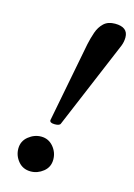

<svg xmlns="http://www.w3.org/2000/svg" viewBox="-109 -741 566 812"><g transform="rotate(15 174.5 -335.0)"><path d="M155 -206Q133 -206 133 -218L201 -569Q207 -597 216 -623Q225 -649 243 -666Q261 -683 292 -683Q349 -683 349 -638Q349 -619 342 -601L180 -216Q177 -206 155 -206ZM108 13Q74 13 53.5 -11.5Q33 -36 33 -67Q33 -100 58.5 -120.5Q84 -141 114 -141Q146 -141 167 -116.5Q188 -92 188 -60Q188 -27 163 -7Q138 13 108 13Z"/></g></svg>

Font: Junicode
Style: Bold Italic
Weight: 700
Italic angle: -11°
Designer: Peter S. Baker
Version: Version 2.100; ttfautohint (v1.8.4)